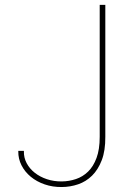

<svg xmlns="http://www.w3.org/2000/svg" viewBox="-20 -747 560 777"><path d="M53.6 0ZM230.1 9.9Q192.8 10.3 160.5 -0.9Q128.2 -12.1 104.4 -31.8Q80.6 -51.5 67.1 -77.9Q53.6 -104.4 54 -134.6V-136.4H76.7V-134.6Q76 -109 87.9 -86.6Q99.8 -64.3 120.7 -47.8Q141.7 -31.2 169.9 -21.8Q198.2 -12.4 230.1 -12.8Q259.6 -13.1 287.3 -22.4Q315 -31.6 336.5 -52.6Q358 -73.5 370.7 -108Q383.5 -142.4 383.5 -193.2V-727.3H406.2V-193.2Q406.6 -137.4 391.9 -98.9Q377.1 -60.4 352.6 -36.2Q328.1 -12.1 296.3 -1.2Q264.6 9.6 230.1 9.9Z"/></svg>

Font: Linik Sans Thin
Style: Regular
Weight: 100
Designer: Fonts by Rasmus Andersson / Changes by Cristiano Sobral with parts from Marc Monis
Foundry: rsms
Version: Version 3.020; ttfautohint (v1.6)